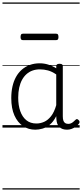

<svg xmlns="http://www.w3.org/2000/svg" viewBox="-20 -1030 663 1550"><path d="M265 17Q210 17 166 -12Q122 -41 96.5 -98Q71 -155 71 -238Q71 -288 80.5 -331Q90 -374 109 -408.5Q128 -443 156 -467.5Q184 -492 220.5 -505.5Q257 -519 301 -519Q335 -519 368 -509Q401 -499 434 -479V-495Q434 -506 440.5 -510.5Q447 -515 461 -515Q475 -515 481 -510.5Q487 -506 487 -496V-91Q487 -70 491.5 -56.5Q496 -43 506 -36.5Q516 -30 531 -30Q541 -30 550.5 -33.5Q560 -37 569.5 -44.5Q579 -52 590 -63Q595 -69 601.5 -68.5Q608 -68 614 -61Q621 -55 622 -48Q623 -41 619 -34Q608 -19 592 -7.5Q576 4 558 10.5Q540 17 522 17Q501 17 485.5 11.5Q470 6 458.5 -5.5Q447 -17 441.5 -33.5Q436 -50 435 -72Q435 -76 434.5 -81.5Q434 -87 434 -92Q411 -47 382 -23.5Q353 0 322.5 8.5Q292 17 265 17ZM127 -242Q127 -180 143.5 -133Q160 -86 192.5 -59.5Q225 -33 274 -33Q306 -33 336.5 -46.5Q367 -60 392.5 -92.5Q418 -125 434 -181V-429Q399 -453 367 -461.5Q335 -470 302 -470Q270 -470 243 -460.5Q216 -451 194.5 -432Q173 -413 158 -385.5Q143 -358 135 -322Q127 -286 127 -242ZM165 -706Q154 -706 150 -712.5Q146 -719 146 -731Q146 -744 150 -751Q154 -758 165 -758H433Q444 -758 448 -751Q452 -744 452 -731Q452 -719 448 -712.5Q444 -706 433 -706ZM0 490H623V500H0ZM0 -20H623V0H0ZM0 -505H623V-500H0ZM0 -1010H623V-1000H0Z"/></svg>

Font: Playwrite ES Guides
Style: Regular
Weight: 400
Designer: Veronika Burian, José Scaglione
Foundry: TypeTogether
Version: Version 1.003